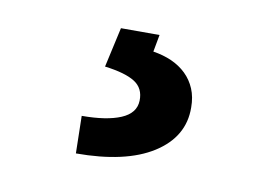

<svg xmlns="http://www.w3.org/2000/svg" viewBox="-41 -57 455 341"><g transform="rotate(10 187.0 113.5)"><path d="M111.5 162.6Q156.2 162.6 181.8 151.8Q207.4 141 208.1 118.3Q208.8 95.9 191.6 84.9Q174.4 73.9 137.1 69.2L153.1 -2.8H222.7L217 28.1Q235.1 30.9 250.4 37.6Q265.6 44.4 276.8 55.2Q288 66.1 294.2 80.8Q300.4 95.5 300.4 114.3Q301.1 167.3 251.4 198.9Q202.1 230.1 112.9 230.1Z"/></g></svg>

Font: Inter P
Style: Bold
Weight: 700
Designer: Rasmus Andersson
Foundry: rsms
Version: Version 3.018;git-588b23468